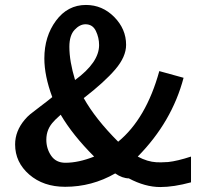

<svg xmlns="http://www.w3.org/2000/svg" viewBox="-20 -734 857 775"><path d="M41 -151Q41 -205 80 -251Q90 -263 102 -273Q114 -283 141.5 -303.5Q169 -324 191 -342Q159 -428 159 -498Q159 -587 206 -650.5Q253 -714 327 -714Q393 -714 441 -665.5Q489 -617 489 -553Q489 -505 445.5 -454Q402 -403 318 -338Q365 -254 457 -162Q570 -255 623 -447L721 -420Q674 -242 536 -102Q575 -81 612 -79Q627 -78 659 -80Q696 -84 751 -102V2Q681 21 627 21Q566 21 500 -14H501Q474 -14 445 -34Q351 20 243 20Q155 20 98 -29.5Q41 -79 41 -151ZM167 -170Q167 -134 186.5 -105.5Q206 -77 244 -77Q297 -77 360 -102Q273 -189 225 -271Q220 -266 211 -258Q202 -250 198 -245Q167 -214 167 -170ZM260 -545Q260 -487 283 -411Q380 -482 380 -552Q380 -582 367 -609Q354 -636 325 -636Q302 -636 281 -613.5Q260 -591 260 -545Z"/></svg>

Font: Coval
Style: Bold
Weight: 700
Foundry: Context Ltd
Version: Version 001.000